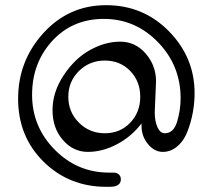

<svg xmlns="http://www.w3.org/2000/svg" viewBox="-20 -716 822 742"><path d="M583 -402 578 -282Q578 -248 588.5 -224.5Q599 -201 617 -201Q651 -201 664.5 -246Q678 -291 678 -336Q678 -463 590.5 -553Q503 -643 381.5 -643Q260 -643 182 -558Q104 -473 104 -349.5Q104 -226 191.5 -137.5Q279 -49 401 -49H419Q431 -49 439 -42Q447 -35 447 -23Q447 0 419 5Q410 6 391 6Q247 6 148.5 -91Q50 -188 50 -334.5Q50 -481 148 -588.5Q246 -696 390 -696Q534 -696 633 -595Q732 -494 732 -356Q732 -282 706 -212Q693 -175 667 -152Q641 -129 609 -129Q577 -129 552 -159Q527 -189 527 -229V-239Q488 -188 432 -158.5Q376 -129 319.5 -129Q263 -129 223 -175Q183 -221 183 -290.5Q183 -360 226 -425Q269 -490 327.5 -522.5Q386 -555 444.5 -555Q503 -555 543 -509Q583 -463 583 -402ZM285 -441.5Q244 -401 244 -342Q244 -283 285 -242Q326 -201 385 -201Q444 -201 483 -241.5Q522 -282 522 -342Q522 -402 483 -442Q444 -482 385 -482Q326 -482 285 -441.5Z"/></svg>

Font: Macondo Swash Caps
Style: Regular
Weight: 400
Designer: John Vargas Beltran
Foundry: John Vargas Beltran
Version: Version 2.001